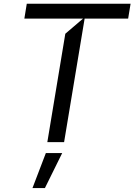

<svg xmlns="http://www.w3.org/2000/svg" viewBox="-20 -747 706 1009"><path d="M416.2 -649.1 323.2 -569.6 228.7 0H316.8L424.7 -649.1H653.4L666.2 -727.3H120.7L108 -649.1ZM215.9 241.5 306.8 57.5H220.9L150.6 241.5Z"/></svg>

Font: Riot Sans 2.0
Style: Italic
Weight: 400
Italic angle: -9.39999°
Designer: Rasmus Andersson
Foundry: rsms
Version: Version 3.006;hotconv 1.0.109;makeotfexe 2.5.65596